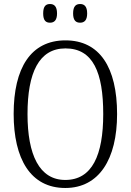

<svg xmlns="http://www.w3.org/2000/svg" viewBox="-20 -926 652 956"><path d="M379 -813C399 -813 414 -824 414 -859C414 -895 399 -906 379 -906C358 -906 344 -895 344 -859C344 -824 358 -813 379 -813ZM229 -813C249 -813 264 -824 264 -859C264 -895 249 -906 229 -906C208 -906 195 -895 195 -859C195 -824 208 -813 229 -813ZM305 10C473 10 563 -133 563 -358C563 -591 476 -725 306 -725C133 -725 48 -587 48 -359C48 -135 132 10 305 10ZM305 -30C176 -30 117 -155 117 -358C117 -564 174 -685 306 -685C444 -685 494 -564 494 -358C494 -154 439 -30 305 -30Z"/></svg>

Font: Noto Serif Georgian Condensed Light
Style: Regular
Weight: 300
Width: 3
Designer: Monotype Design Team, Akaki Razmadze
Foundry: Google LLC
Version: Version 2.003